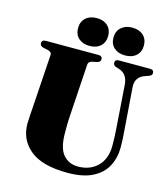

<svg xmlns="http://www.w3.org/2000/svg" viewBox="-131 -1009 989 1127"><g transform="rotate(15 363.0 -445.0)"><path d="M594.5 -311 576 -571Q571.5 -637 516.5 -653L504.5 -656.5Q482.5 -662.5 482.5 -679.5Q482.5 -700 506 -700H694.5Q718.5 -700 718.5 -679.5Q718.5 -664 696 -657L684 -653Q619 -633.5 624 -569.5L643 -314.5Q645.5 -288 646.8 -262Q648 -236 648 -208Q648 -145.5 621.2 -94.8Q594.5 -44 536.2 -14.2Q478 15.5 384 15.5Q230.5 15.5 156.8 -44.8Q83 -105 83 -203Q83 -219.5 85.2 -249.8Q87.5 -280 90 -320.5L110 -627Q111.5 -646 84 -652L61 -656.5Q37.5 -661.5 37.5 -679.5Q37.5 -700 62 -700H381Q405.5 -700 405.5 -679.5Q405.5 -662 382 -657L356.5 -652Q333.5 -647 332.5 -627.5L313 -320.5Q310.5 -286 310.2 -257Q310 -228 310 -208.5Q310 -115.5 344 -75.8Q378 -36 434 -36Q507 -36 552.8 -81.2Q598.5 -126.5 598.5 -206Q598.5 -243 597.2 -266.5Q596 -290 594.5 -311ZM316.5 -737.5Q275 -737.5 250 -760.2Q225 -783 225 -821.5Q225 -860.5 250 -883.5Q275 -906.5 316.5 -906.5Q358.5 -906.5 383.2 -883.5Q408 -860.5 408 -821.5Q408 -783.5 383.2 -760.5Q358.5 -737.5 316.5 -737.5ZM532.5 -737.5Q490.5 -737.5 465.2 -760.2Q440 -783 440 -821.5Q440 -860 465.5 -883.2Q491 -906.5 532.5 -906.5Q575 -906.5 600 -883.5Q625 -860.5 625 -821.5Q625 -783.5 600 -760.5Q575 -737.5 532.5 -737.5Z"/></g></svg>

Font: Fraunces 72pt S000 Black
Style: Regular
Weight: 900
Version: Version 1.000; ttfautohint (v1.8.3)